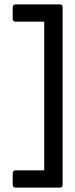

<svg xmlns="http://www.w3.org/2000/svg" viewBox="-20 -786 344 877"><path d="M266 -754V59Q266 71 253 71H52Q38 71 38 58V6Q38 -8 52 -8H182V-687H52Q38 -687 38 -700V-752Q38 -766 52 -766H253Q266 -766 266 -754Z"/></svg>

Font: Sanchez
Style: Regular
Weight: 400
Designer: Daniel Hernández
Foundry: LatinoType
Version: Version 1.001